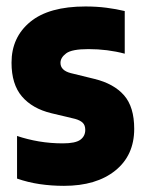

<svg xmlns="http://www.w3.org/2000/svg" viewBox="-20 -578 458 608"><path d="M182.5 10.5Q142.5 10.5 105.5 5Q68.5 -0.5 34 -12.5V-147.5Q66.5 -136.5 103.2 -130.2Q140 -124 179 -124Q219 -124 234.5 -135.5Q250 -147 250 -166.5Q250 -181.5 242 -189.2Q234 -197 218 -201.5L142.5 -219.5Q82.5 -234 49.5 -272.5Q16.5 -311 16.5 -379.5Q16.5 -460 75.8 -508.8Q135 -557.5 250.5 -557.5Q286 -557.5 317 -553.5Q348 -549.5 375 -543V-408Q320.5 -422.5 260 -422.5Q207.5 -422.5 189.5 -409Q171.5 -395.5 171.5 -379Q171.5 -355 204 -346.5L279.5 -328Q340.5 -313 372.8 -276.2Q405 -239.5 405 -170Q405 -86 345 -37.8Q285 10.5 182.5 10.5Z"/></svg>

Font: Encode Sans Cnd XBd
Style: Regular
Weight: 800
Width: 3
Designer: Multiple Designers
Foundry: Impallari Type
Version: Version 3.002; ttfautohint (v1.8.3) -l 8 -r 50 -G 200 -x 14 